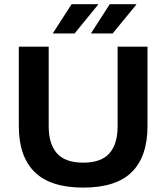

<svg xmlns="http://www.w3.org/2000/svg" viewBox="-20 -856 774 893"><path d="M367 16.5Q214.5 16.5 141 -56Q67.5 -128.5 67.5 -269.5V-639H206.5V-268.5Q206.5 -186 245 -142.8Q283.5 -99.5 367 -99.5Q450.5 -99.5 488.8 -142.8Q527 -186 527 -268.5V-639H666V-269.5Q666 -128.5 593.2 -56Q520.5 16.5 367 16.5ZM490.5 -836.5H614V-834.5L504 -700.5H403.5V-701.5ZM313 -836.5H436V-834L327 -700.5H226V-701.5Z"/></svg>

Font: AnekLatin_SemiExpandedSemiBold
Style: Regular
Weight: 600
Width: 6
Designer: Yesha Goshar
Foundry: Ek Type
Version: Version 1.003